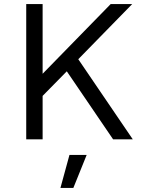

<svg xmlns="http://www.w3.org/2000/svg" viewBox="-20 -680 696 937"><path d="M108 0ZM306 -332 188 -212V0H108V-660H188V-320L520 -660H625L362 -391L628 0H532ZM338 237H275L319 76H403Z"/></svg>

Font: Work Sans
Style: Regular
Weight: 400
Designer: Wei Huang
Foundry: Wei Huang
Version: Version 1.500; ttfautohint (v1.6)